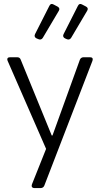

<svg xmlns="http://www.w3.org/2000/svg" viewBox="-20 -747 503 966"><path d="M164.1 -553.7 173.8 -549.8C182.6 -545.9 190.4 -548.8 195.3 -556.6L276.4 -693.4C281.2 -702.1 278.3 -709 269.5 -713.9L249 -724.6C240.2 -729.5 233.4 -727.5 228.5 -717.8L156.2 -575.2C151.4 -565.4 155.3 -557.6 164.1 -553.7ZM307.6 -553.7 316.4 -549.8C325.2 -545.9 333 -548.8 337.9 -556.6L418.9 -693.4C423.8 -702.1 421.9 -709 413.1 -713.9L392.6 -724.6C383.8 -729.5 377 -727.5 372.1 -717.8L299.8 -575.2C294.9 -565.4 298.8 -557.6 307.6 -553.7ZM153.3 199.2H184.6C193.4 199.2 200.2 194.3 203.1 186.5L445.3 -441.4C449.2 -453.1 444.3 -459 432.6 -459H400.4C391.6 -459 384.8 -454.1 381.8 -446.3L244.1 -65.4H240.2L84 -447.3C81.1 -455.1 75.2 -459 66.4 -459H30.3C18.6 -459 13.7 -452.1 18.6 -440.4L211.9 2L140.6 180.7C136.7 191.4 141.6 199.2 153.3 199.2Z"/></svg>

Font: Ed Sans Neue Light
Style: Regular
Weight: 300
Designer: Stephen Hutchings
Version: Version 1.004;PS 001.004;hotconv 1.0.88;makeotf.lib2.5.64775